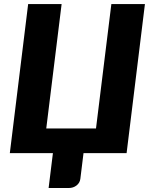

<svg xmlns="http://www.w3.org/2000/svg" viewBox="-20 -748 742 938"><path d="M598.5 0H388L372.5 126Q370 145.5 354 158Q338 170.5 316 170.5H217.5L238.5 0H28L117.5 -728H281L206 -120.5H449L524 -728H688Z"/></svg>

Font: Lato Black
Style: Italic
Weight: 900
Italic angle: -7°
Designer: Lukasz Dziedzic
Foundry: tyPoland Lukasz Dziedzic
Version: Version 2.007; 2014-02-27